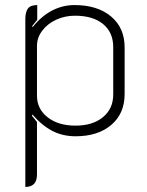

<svg xmlns="http://www.w3.org/2000/svg" viewBox="-20 -529 582 758"><path d="M80 -454Q80 -481 90 -495Q100 -509 127 -509V-451L107 -426L109 -422Q143 -465 185 -487Q227 -509 274 -509Q365 -509 418.5 -464Q472 -419 472 -342V-157Q472 -81 419.5 -36Q367 9 278 9Q228 9 187 -12Q146 -33 108 -77L106 -72Q118 -58 126 -47V160Q126 209 80 209ZM427 -156V-343Q427 -401 387 -434Q347 -467 276 -467Q236 -467 201.5 -451Q167 -435 146.5 -407.5Q126 -380 126 -348V-151Q126 -99 168 -66Q210 -33 278 -33Q346 -33 386.5 -66.5Q427 -100 427 -156Z"/></svg>

Font: K2D Thin
Style: Regular
Weight: 100
Designer: Katatrad Aksorn Co.,Ltd.
Foundry: Cadson Demak Co.,Ltd.
Version: Version 1.000; ttfautohint (v1.6)